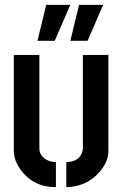

<svg xmlns="http://www.w3.org/2000/svg" viewBox="-20 -768 505 793"><path d="M270.5 -599.6 306.6 -748H406.2L341.8 -599.6ZM134.8 -599.6 170.9 -748H270.5L206.1 -599.6ZM37.1 -143.6V-541H142.6V-155.3Q142.6 -124 173.8 -107.4Q190.4 -98.6 210.9 -98.6V4.9Q116.2 4.9 63.5 -69.3Q37.1 -107.4 37.1 -143.6ZM253.9 4.9V-98.6Q302.7 -98.6 318.4 -136.7Q322.3 -146.5 322.3 -155.3V-541H427.7V-143.6Q427.7 -97.7 386.7 -52.7Q333 3.9 253.9 4.9Z"/></svg>

Font: Post No Bills Colombo
Style: Bold
Weight: 800
Designer: Kosala Senevirathne, Siva Puranthara, Lasantha Premarathna, Tharique Azeez
Foundry: Mooniak
Version: Version 1.220 ; ttfautohint (v1.5)